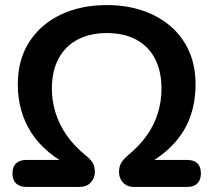

<svg xmlns="http://www.w3.org/2000/svg" viewBox="-20 -735 839 755"><path d="M83 0Q57 0 43 -14Q29 -28 29 -53Q29 -79 43 -92.5Q57 -106 83 -106H273V-72Q155 -131 102.5 -214Q50 -297 50 -403Q50 -500 95 -570Q140 -640 219 -677.5Q298 -715 400 -715Q477 -715 540.5 -693.5Q604 -672 651 -631.5Q698 -591 723.5 -533.5Q749 -476 749 -403Q749 -332 726.5 -271.5Q704 -211 655 -161Q606 -111 527 -72V-106H717Q743 -106 756.5 -92.5Q770 -79 770 -53Q770 -28 756.5 -14Q743 0 717 0H507Q488 0 475 -8Q462 -16 455 -29.5Q448 -43 448 -59Q448 -73 451.5 -83.5Q455 -94 463 -104Q471 -114 483 -124Q529 -162 558 -203.5Q587 -245 601 -291Q615 -337 615 -386Q615 -456 589 -505Q563 -554 515 -579.5Q467 -605 400 -605Q334 -605 285.5 -579.5Q237 -554 210.5 -505Q184 -456 184 -386Q184 -339 198 -293Q212 -247 241.5 -204Q271 -161 317 -124Q337 -108 345 -94Q353 -80 353 -59Q353 -35 337 -17.5Q321 0 293 0Z"/></svg>

Font: Nunito ExtraLight
Style: Regular
Weight: 200
Designer: Vernon Adams
Foundry: Vernon Adams
Version: Version 3.602